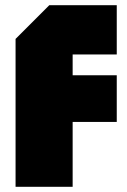

<svg xmlns="http://www.w3.org/2000/svg" viewBox="-20 -720 490 740"><path d="M40 0V-570L170 -700H430V-510H260V-430H430V-250H260V0Z"/></svg>

Font: Tektur Black
Style: Regular
Weight: 900
Designer: Adam Jagosz
Foundry: Adam Jagosz
Version: Version 1.005;gftools[0.9.30]